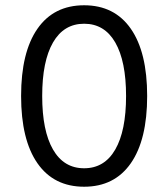

<svg xmlns="http://www.w3.org/2000/svg" viewBox="-20 -698 638 728"><path d="M60 -334Q60 -500 122 -589Q184 -678 299 -678Q414 -678 476 -589Q538 -500 538 -334Q538 -168 476 -79Q414 10 299 10Q184 10 122 -79Q60 -168 60 -334ZM458 -334Q458 -466 417 -537Q376 -608 299 -608Q222 -608 181 -537Q140 -466 140 -334Q140 -202 181 -131Q222 -60 299 -60Q376 -60 417 -131Q458 -202 458 -334Z"/></svg>

Font: Madhuban Light
Style: Regular
Weight: 300
Designer: jaikishan Patel
Foundry: MagicType
Version: Version 1.000